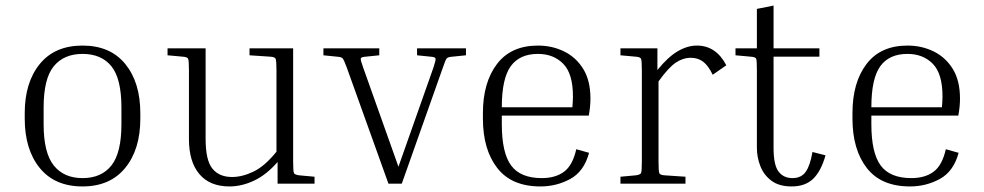

<svg xmlns="http://www.w3.org/2000/svg" viewBox="-20 -661 3540 691"><path d="M485 -254V-234Q485 -123 430.5 -56.5Q376 10 277 10Q177 10 123 -56.5Q69 -123 69 -234V-254Q69 -364 123 -430.5Q177 -497 277 -497Q377 -497 431 -430.5Q485 -364 485 -254ZM417 -274Q417 -378 381 -422.5Q345 -467 277 -467Q210 -467 173.5 -422.5Q137 -378 137 -274V-214Q137 -111 173.5 -65.5Q210 -20 277 -20Q345 -20 381 -65.5Q417 -111 417 -214Z M1112 -25V0H979V-78Q939 -32 894.5 -11Q850 10 806 10Q735 10 697.5 -34.5Q660 -79 660 -160V-408Q660 -443 657 -449.5Q654 -456 638 -457L583 -462V-487H720V-161Q720 -84 744.5 -54Q769 -24 815 -24Q852 -24 892.5 -43.5Q933 -63 975 -115V-408Q975 -443 972 -449.5Q969 -456 953 -457L878 -462V-487H1035V-79Q1035 -44 1038 -38Q1041 -32 1057 -30Z M1574 -418 1426 0H1378L1228 -418Q1218 -445 1213.5 -450.5Q1209 -456 1193 -457L1144 -462V-487H1345V-462L1296 -457Q1280 -456 1278.5 -450.5Q1277 -445 1287 -418L1414 -61L1540 -418Q1549 -445 1547.5 -450.5Q1546 -456 1530 -457L1481 -462V-487H1657V-462L1608 -457Q1592 -456 1587.5 -450.5Q1583 -445 1574 -418Z M2100 -111Q2082 -44 2032.5 -17Q1983 10 1925 10Q1821 10 1769.5 -56.5Q1718 -123 1718 -234V-254Q1718 -364 1768.5 -430.5Q1819 -497 1916 -497Q1967 -497 2010 -476Q2053 -455 2079 -413Q2105 -371 2105 -306Q2105 -278 2099 -245H1786V-214Q1786 -111 1819.5 -65.5Q1853 -20 1930 -20Q1979 -20 2010 -43Q2041 -66 2054 -124ZM1916 -467Q1850 -467 1818 -422.5Q1786 -378 1786 -275H2040Q2041 -287 2041.5 -296.5Q2042 -306 2042 -314Q2042 -396 2007 -431.5Q1972 -467 1916 -467Z M2213 -462V-487H2346V-409Q2384 -456 2419 -476.5Q2454 -497 2488 -497Q2557 -497 2594 -426L2545 -392Q2529 -425 2510.5 -439Q2492 -453 2466 -453Q2438 -453 2412 -435.5Q2386 -418 2350 -368V-79Q2350 -44 2353 -37.5Q2356 -31 2372 -30L2447 -25V0H2213V-25L2268 -30Q2284 -32 2287 -38Q2290 -44 2290 -79V-408Q2290 -443 2287 -449.5Q2284 -456 2268 -457Z M2951 -102Q2935 -45 2906.5 -17.5Q2878 10 2829 10Q2784 10 2756.5 -10.5Q2729 -31 2716.5 -63Q2704 -95 2704 -129V-408Q2704 -443 2701.5 -449.5Q2699 -456 2682 -457L2627 -462V-487H2704V-629L2764 -641V-487H2929V-457H2764V-129Q2764 -67 2782 -43.5Q2800 -20 2832 -20Q2864 -20 2880 -43Q2896 -66 2904 -114Z M3430 -111Q3412 -44 3362.5 -17Q3313 10 3255 10Q3151 10 3099.5 -56.5Q3048 -123 3048 -234V-254Q3048 -364 3098.5 -430.5Q3149 -497 3246 -497Q3297 -497 3340 -476Q3383 -455 3409 -413Q3435 -371 3435 -306Q3435 -278 3429 -245H3116V-214Q3116 -111 3149.5 -65.5Q3183 -20 3260 -20Q3309 -20 3340 -43Q3371 -66 3384 -124ZM3246 -467Q3180 -467 3148 -422.5Q3116 -378 3116 -275H3370Q3371 -287 3371.5 -296.5Q3372 -306 3372 -314Q3372 -396 3337 -431.5Q3302 -467 3246 -467Z"/></svg>

Font: Inria Serif Light
Style: Regular
Weight: 300
Designer: Black Foundry Team
Foundry: Black Foundry
Version: Version 1.000; ttfautohint (v1.8.3)